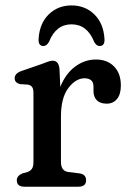

<svg xmlns="http://www.w3.org/2000/svg" viewBox="-20 -706 492 726"><path d="M205 -444 208 -377.5Q228.5 -428 264.5 -454.5Q300.5 -481 342.5 -481Q385.5 -481 411.2 -454.8Q437 -428.5 437 -383Q437 -349 422.2 -331.5Q407.5 -314 383.5 -314Q359 -314 346.2 -326.8Q333.5 -339.5 333.5 -361.5V-378Q333.5 -395.5 324.2 -402.8Q315 -410 300 -410Q266.5 -410 238.5 -373.2Q210.5 -336.5 210.5 -265V-93.5Q210.5 -59 239 -55.5L280 -50.5Q305.5 -47 305.5 -24.5Q305.5 0 276.5 0H72.5Q43.5 0 43.5 -24.5Q43.5 -41 65 -50.5L83.5 -55.5Q94.5 -59 100.5 -67.5Q106.5 -76 106.5 -93.5V-354Q106.5 -370.5 101.2 -377.2Q96 -384 86 -386L55 -388Q35.5 -393.5 35.5 -410Q35.5 -428.5 61 -437.5L136.5 -463.5Q149.5 -468.5 160.5 -472.5Q171.5 -476.5 179 -476.5Q202.5 -476.5 205 -444ZM250.5 -614Q191.5 -614 165.5 -548Q156.5 -532 144.5 -532Q124 -532 126 -559.5Q129.5 -617.5 164.2 -651.5Q199 -685.5 250.5 -685.5Q302 -685.5 336.8 -651.5Q371.5 -617.5 375 -559.5Q377 -532 356.5 -532Q344.5 -532 336 -548Q309.5 -614 250.5 -614Z"/></svg>

Font: Fraunces 9pt SuperSoft
Style: Regular
Weight: 400
Version: Version 1.000;[b76b70a41]